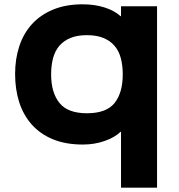

<svg xmlns="http://www.w3.org/2000/svg" viewBox="-20 -659 831 890"><path d="M708 211H541V-48H539Q512 -22 465 -5.5Q418 11 364 11Q284 11 225 -13.5Q166 -38 127 -82Q88 -126 69 -185.5Q50 -245 50 -316Q50 -386 69.5 -445Q89 -504 128 -547Q167 -590 226 -614.5Q285 -639 363 -639Q419 -639 464.5 -624.5Q510 -610 539 -584H541V-630H708ZM549 -314Q549 -356 540 -389.5Q531 -423 511 -446.5Q491 -470 459.5 -483Q428 -496 383 -496Q338 -496 306.5 -483Q275 -470 255 -446.5Q235 -423 226 -389.5Q217 -356 217 -314Q217 -230 255.5 -182Q294 -134 383 -134Q473 -134 511 -181.5Q549 -229 549 -314Z"/></svg>

Font: TypoPRO Sinkin Sans
Style: 700 Bold
Weight: 700
Designer: Keith Bates
Foundry: K-Type
Version: Sinkin Sans (version 1.0)  by Keith Bates   •   © 2014   www